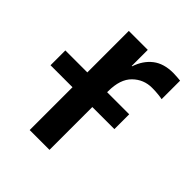

<svg xmlns="http://www.w3.org/2000/svg" viewBox="-211 -614 706 706"><g transform="rotate(45 142.0 -261.0)"><path d="M58.1 0V-515.6H156.7V-432.1H158.7Q172.9 -474.6 203.4 -498.3Q233.9 -522 283.2 -522Q294.9 -522 304.7 -521Q314.5 -520 320.8 -519.5V-423.3Q314.9 -424.8 299.8 -426.5Q284.7 -428.2 266.6 -428.2Q223.1 -428.2 192.1 -397.9Q161.1 -367.7 161.1 -304.7V0ZM-56.2 -222.7V-299.8H275.9V-222.7Z"/></g></svg>

Font: Inter Display Medium
Style: Regular
Weight: 500
Designer: Rasmus Andersson
Foundry: rsms
Version: Version 4.001;git-9221beed3